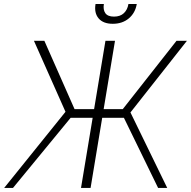

<svg xmlns="http://www.w3.org/2000/svg" viewBox="-40 -929 943 949"><path d="M528.4 -727.3 472.3 -389.6H566.8L832.4 -727.3H883.9L604.8 -373.2L786.6 0H741.5L572.4 -346.9H465.2L407.7 0H360.4L418 -346.9H309.3L24.1 0H-19.5L283.7 -376.4L127.8 -727.3H179.3L328.5 -389.6H425.1L481.2 -727.3ZM594.8 -909.1H636Q628.6 -865.1 596.8 -838.2Q565 -811.4 517.4 -811.4Q470.2 -811.4 447.4 -838.2Q424.7 -865.1 432.2 -909.1H473.4Q468.8 -881 480.6 -864Q492.5 -846.9 523.4 -846.9Q554.3 -846.9 572.3 -864Q590.2 -881 594.8 -909.1Z"/></svg>

Font: Inter Extra Light  BETA
Style: Italic
Weight: 200
Italic angle: 9.39999°
Designer: Rasmus Andersson
Foundry: rsms
Version: Version 3.011;git-f93a4a705